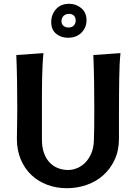

<svg xmlns="http://www.w3.org/2000/svg" viewBox="-20 -980 718 1012"><path d="M201 -245Q201 -202 212.5 -171.5Q224 -141 243.5 -121.5Q263 -102 288 -93Q313 -84 339 -84Q361 -84 384.5 -93Q408 -102 428 -121.5Q448 -141 461 -171Q474 -201 475 -243Q476 -273 476.5 -309Q477 -345 477 -402Q477 -474 476 -544.5Q475 -615 472 -690L615 -700Q612 -670 610.5 -638.5Q609 -607 608.5 -569.5Q608 -532 607.5 -485.5Q607 -439 607 -379V-249Q607 -187 584.5 -138.5Q562 -90 524.5 -56.5Q487 -23 437 -5.5Q387 12 332 12Q277 12 229 -6Q181 -24 145.5 -57.5Q110 -91 89.5 -139.5Q69 -188 69 -249Q69 -278 70 -314.5Q71 -351 71 -402Q71 -474 70 -544.5Q69 -615 66 -690L209 -700Q206 -670 204.5 -638.5Q203 -607 202 -569.5Q201 -532 201 -485.5Q201 -439 201 -379ZM250 -864Q250 -903 275 -931.5Q300 -960 345 -960Q381 -960 408.5 -937Q436 -914 436 -873Q436 -835 409.5 -808Q383 -781 338 -781Q302 -781 276 -802Q250 -823 250 -864ZM304 -868Q304 -852 315 -843.5Q326 -835 340 -835Q359 -835 369 -845.5Q379 -856 379 -872Q379 -888 369.5 -897.5Q360 -907 344 -907Q326 -907 315 -896Q304 -885 304 -868Z"/></svg>

Font: Cantora One
Style: Regular
Weight: 400
Designer: Pablo Impallari, Rodrigo Fuenzalida
Foundry: Pablo Impallari
Version: Version 1.002; ttfautohint (v0.8) -G 200 -r 50